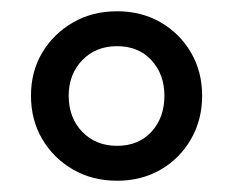

<svg xmlns="http://www.w3.org/2000/svg" viewBox="-20 -734 415 341"><path d="M188 -413Q144 -413 109.5 -433Q75 -453 55 -487Q35 -521 35 -564Q35 -607 55 -640.5Q75 -674 109.5 -694Q144 -714 188 -714Q231 -714 265 -694.5Q299 -675 319 -641Q339 -607 339 -564Q339 -521 319 -486.5Q299 -452 265 -432.5Q231 -413 188 -413ZM188 -475Q226 -475 249 -500Q272 -525 272 -564Q272 -602 249 -627Q226 -652 188 -652Q150 -652 126 -627Q102 -602 102 -564Q102 -525 126 -500Q150 -475 188 -475Z"/></svg>

Font: Nunito Sans 12pt ExtraLight 12pt SemiBold
Style: Regular
Weight: 600
Version: Version 3.101;gftools[0.9.27]